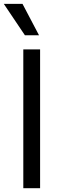

<svg xmlns="http://www.w3.org/2000/svg" viewBox="-34 -986 318 1006"><path d="M96.6 -801.1 -14.2 -965.9H83.8L170.5 -801.1ZM176.1 -727.3V0H88.1V-727.3Z"/></svg>

Font: TID UI
Style: Regular
Weight: 400
Designer: The TID Project Authors
Foundry: Bakken & Bæck
Version: Version 1.001;hotconv 1.0.109;makeotfexe 2.5.65596